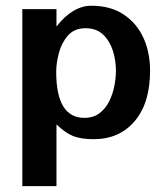

<svg xmlns="http://www.w3.org/2000/svg" viewBox="-20 -466 573 659"><path d="M377.9 -223.6Q377.9 -199.2 372.6 -171.4Q367.2 -143.6 355 -118.7Q342.8 -93.8 321.8 -77.6Q300.8 -61.5 269.5 -61.5Q172.9 -61.5 172.9 -219.7Q172.9 -249 182.1 -284.2Q191.4 -319.3 213.4 -344.2Q235.4 -369.1 273.4 -369.1Q311.5 -369.1 334.5 -346.7Q357.4 -324.2 367.7 -291Q377.9 -257.8 377.9 -223.6ZM495.1 -223.6Q495.1 -287.1 471.7 -337.4Q448.2 -387.7 403.3 -417Q358.4 -446.3 293.9 -446.3Q229.5 -446.3 173.8 -375V-434.6H56.6V172.9H173.8V-39.1Q204.1 -9.8 231 1Q257.8 11.7 301.8 11.7Q389.6 11.7 442.4 -50.3Q495.1 -112.3 495.1 -223.6Z"/></svg>

Font: Namkio Khamti Book
Style: Bold
Weight: 800
Designer: Debbi Hosken
Foundry: SIL International
Version: Version 3.917